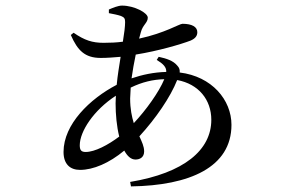

<svg xmlns="http://www.w3.org/2000/svg" viewBox="-20 -605 1040 686"><path d="M233 -480C257 -425 283 -398 340 -398C363 -398 387 -400 411 -402C406 -370 400 -335 397 -302C301 -252 207 -161 207 -62C207 -19 230 2 266 2C313 2 370 -22 424 -67C435 -47 448 -35 464 -35C480 -35 495 -43 495 -64C495 -82 487 -98 478 -118C536 -181 589 -258 613 -319C690 -305 735 -248 735 -177C735 -69 638 13 445 45L448 61C657 58 807 -7 807 -159C807 -248 737 -332 622 -346C623 -355 621 -363 613 -371C599 -388 575 -396 547 -402L540 -391C563 -377 575 -365 574 -348C530 -347 488 -338 450 -325C454 -353 459 -382 465 -410C546 -423 627 -447 661 -460C677 -467 685 -476 685 -490C685 -509 666 -520 632 -520C621 -520 570 -487 477 -467L483 -489C490 -517 508 -523 508 -542C508 -559 460 -585 416 -585C402 -585 383 -577 369 -571V-558C385 -555 400 -552 412 -548C424 -543 427 -539 427 -526C427 -511 424 -486 419 -456C397 -453 373 -452 350 -452C310 -452 282 -461 243 -488ZM567 -322C548 -276 502 -212 458 -165C451 -188 445 -216 445 -253L447 -292C488 -312 527 -321 567 -322ZM406 -117C366 -87 319 -62 286 -62C270 -62 265 -69 265 -86C265 -135 314 -211 394 -263L393 -236C393 -196 397 -153 406 -117Z"/></svg>

Font: Noto Serif TC Medium
Style: Regular
Weight: 500
Designer: Ryoko NISHIZUKA 西塚涼子 (kana & ideographs); Frank Grießhammer (Latin, Greek & Cyrillic); Wenlong ZHANG 张文龙 (bopomofo); San
Foundry: Adobe
Version: Version 2.001;hotconv 1.1.0;makeotfexe 2.6.0